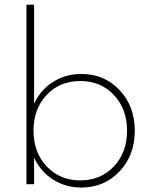

<svg xmlns="http://www.w3.org/2000/svg" viewBox="-20 -802 664 836"><path d="M95.2 -781.7H128.4V-350.6Q157.2 -411.6 211.7 -445.8Q266.1 -480 334 -480Q434.1 -480 500.5 -409.9Q566.9 -339.8 566.9 -232.9Q566.9 -126 500.5 -55.7Q434.1 14.6 334 14.6Q266.1 14.6 211.7 -19.8Q157.2 -54.2 128.4 -115.2V0H95.2ZM329.6 -449.2Q240.2 -449.2 183.1 -388.7Q126 -328.1 126 -232.9Q126 -138.2 183.3 -77.4Q240.7 -16.6 329.6 -16.6Q418.5 -16.6 475.8 -77.4Q533.2 -138.2 533.2 -232.9Q533.2 -327.6 475.8 -388.4Q418.5 -449.2 329.6 -449.2Z"/></svg>

Font: Spartan MB ExtLt
Style: Regular
Weight: 200
Designer: Matt Bailey, Mirko Velimirovic
Foundry: Matt Bailey
Version: Version 1.005